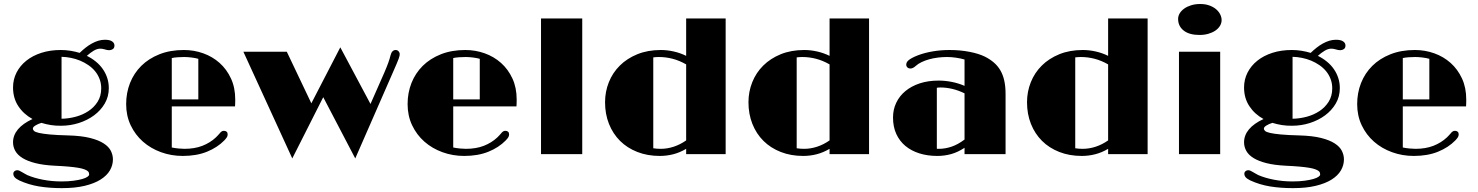

<svg xmlns="http://www.w3.org/2000/svg" viewBox="-20 -785 7528 978"><path d="M46.4 -60.1Q46.4 -96.2 71.5 -126.2Q96.7 -156.2 145.5 -178.7Q100.1 -203.6 73.2 -244.4Q46.4 -285.2 46.4 -339.4Q46.4 -380.4 64.2 -415.3Q82 -450.2 114 -475.8Q146 -501.5 190.7 -515.9Q235.4 -530.3 289.6 -530.3Q314.9 -530.3 339.1 -526.4Q363.3 -522.5 385.7 -515.6Q400.4 -529.8 415.8 -542Q431.2 -554.2 447.5 -563.2Q463.9 -572.3 480.5 -577.4Q497.1 -582.5 514.2 -582.5Q539.1 -582.5 551 -574.2Q563 -565.9 563 -553.2Q563 -540.5 554.7 -534.9Q546.4 -529.3 536.6 -529.3Q531.2 -529.3 525.6 -530.3Q520 -531.2 512.7 -533.7Q507.3 -535.6 500.5 -536.4Q493.7 -537.1 490.2 -537.1Q474.6 -537.1 457 -526.6Q439.5 -516.1 422.4 -500.5Q447.3 -488.3 468 -471.4Q488.8 -454.6 503.4 -433.6Q518.1 -412.6 526.1 -388.2Q534.2 -363.8 534.2 -335.9Q534.2 -293 513.7 -257.8Q493.2 -222.7 459.2 -197.5Q425.3 -172.4 381.6 -158.4Q337.9 -144.5 291.5 -144.5Q264.6 -144 239.5 -147.9Q214.4 -151.9 190.9 -159.2Q173.3 -153.8 160.4 -145.8Q147.5 -137.7 147.5 -130.4Q147.5 -123.5 153.6 -117.9Q159.7 -112.3 178.7 -107.9Q197.8 -103.5 233.4 -100.1Q269 -96.7 328.1 -95.2Q395 -93.3 438.7 -82.3Q482.4 -71.3 508.3 -54.4Q534.2 -37.6 544.7 -16.4Q555.2 4.9 555.2 26.9Q555.2 56.6 539.6 83.3Q523.9 109.9 491.9 129.9Q460 149.9 411.1 161.6Q362.3 173.3 295.4 173.3Q231.4 173.3 178.5 164.6Q125.5 155.8 78.6 134.3Q61.5 126 54.7 117.9Q47.9 109.9 47.9 100.1Q47.9 91.8 54 86.9Q60.1 82 66.9 82Q73.7 82 79.1 84.7Q84.5 87.4 91.3 91.3Q97.2 94.7 104.5 98.9Q111.8 103 119.1 106.9Q153.3 121.6 198.7 130.4Q244.1 139.2 292.5 139.2Q328.6 139.2 355.2 135.5Q381.8 131.8 399.4 126.7Q417 121.6 425.5 115.5Q434.1 109.4 434.1 104Q434.1 99.6 432.9 95Q431.6 90.3 426 85.9Q420.4 81.5 409.4 77.4Q398.4 73.2 378.9 69.8Q359.4 66.4 329.8 63.7Q300.3 61 257.8 59.1Q201.2 56.2 161.1 46.1Q121.1 36.1 95.5 20.5Q69.8 4.9 58.1 -15.9Q46.4 -36.6 46.4 -60.1ZM293.5 -180.2Q329.1 -180.7 365 -190.2Q400.9 -199.7 429.9 -218.8Q459 -237.8 477.3 -266.8Q495.6 -295.9 495.6 -335Q495.6 -360.4 487.3 -382.3Q479 -404.3 464.6 -421.9Q450.2 -439.5 430.4 -453.1Q410.6 -466.8 388.2 -476.1Q365.7 -485.4 341.6 -490.2Q317.4 -495.1 293.5 -495.6Z M622.6 -254.9Q622.6 -312 642.3 -362.1Q662.1 -412.1 699.7 -449.5Q737.3 -486.8 792 -508.5Q846.7 -530.3 916.5 -530.3Q968.3 -530.3 1015.4 -513.4Q1062.5 -496.6 1098.6 -464.4Q1134.8 -432.1 1156.5 -385.3Q1178.2 -338.4 1178.2 -278.3Q1178.2 -270 1178 -261.2Q1177.7 -252.4 1177.2 -243.2H855V-33.7Q871.6 -30.3 889.4 -28.6Q907.2 -26.9 919.4 -26.9Q971.2 -26.9 1010.7 -42.2Q1050.3 -57.6 1079.6 -85Q1084.5 -89.8 1088.9 -94.5Q1093.3 -99.1 1096.7 -103Q1103.5 -111.8 1108.6 -115.2Q1113.8 -118.7 1120.6 -118.7Q1129.4 -118.7 1134.5 -114Q1139.6 -109.4 1139.6 -101.1Q1139.6 -93.8 1136.5 -87.4Q1133.3 -81.1 1122.6 -69.8Q1087.4 -33.7 1034.4 -12.2Q981.4 9.3 911.1 9.3Q852.5 9.3 800 -9.8Q747.6 -28.8 708 -63.7Q668.5 -98.6 645.5 -147.2Q622.6 -195.8 622.6 -254.9ZM990.2 -278.8V-485.4Q975.1 -489.7 954.8 -492.2Q934.6 -494.6 918 -494.6Q902.8 -494.6 885.3 -493.4Q867.7 -492.2 855 -489.3V-278.8Z M1219.7 -521.5H1440.9L1565.9 -258.8L1713.4 -543.9L1867.2 -255.4L1937 -413.6Q1949.7 -442.9 1957.8 -465.3Q1965.8 -487.8 1969.2 -502.9Q1972.7 -517.1 1979.5 -523.7Q1986.3 -530.3 1995.1 -530.3Q2004.9 -530.3 2010.5 -523.4Q2016.1 -516.6 2016.1 -510.7Q2016.1 -506.3 2015.4 -501.7Q2014.6 -497.1 2011.2 -487.1Q2007.8 -477.1 2000.2 -459.7Q1992.7 -442.4 1979.5 -412.1L1789.6 22L1626.5 -290L1468.8 22Z M2056.2 -254.9Q2056.2 -312 2075.9 -362.1Q2095.7 -412.1 2133.3 -449.5Q2170.9 -486.8 2225.6 -508.5Q2280.3 -530.3 2350.1 -530.3Q2401.9 -530.3 2449 -513.4Q2496.1 -496.6 2532.2 -464.4Q2568.4 -432.1 2590.1 -385.3Q2611.8 -338.4 2611.8 -278.3Q2611.8 -270 2611.6 -261.2Q2611.3 -252.4 2610.8 -243.2H2288.6V-33.7Q2305.2 -30.3 2323 -28.6Q2340.8 -26.9 2353 -26.9Q2404.8 -26.9 2444.3 -42.2Q2483.9 -57.6 2513.2 -85Q2518.1 -89.8 2522.5 -94.5Q2526.9 -99.1 2530.3 -103Q2537.1 -111.8 2542.2 -115.2Q2547.4 -118.7 2554.2 -118.7Q2563 -118.7 2568.1 -114Q2573.2 -109.4 2573.2 -101.1Q2573.2 -93.8 2570.1 -87.4Q2566.9 -81.1 2556.2 -69.8Q2521 -33.7 2468 -12.2Q2415 9.3 2344.7 9.3Q2286.1 9.3 2233.6 -9.8Q2181.2 -28.8 2141.6 -63.7Q2102.1 -98.6 2079.1 -147.2Q2056.2 -195.8 2056.2 -254.9ZM2423.8 -278.8V-485.4Q2408.7 -489.7 2388.4 -492.2Q2368.2 -494.6 2351.6 -494.6Q2336.4 -494.6 2318.8 -493.4Q2301.3 -492.2 2288.6 -489.3V-278.8Z M2735.8 -690.9H2945.8V0H2735.8Z M3062 -264.2Q3062 -317.9 3081.3 -366.2Q3100.6 -414.6 3137.2 -450.9Q3173.8 -487.3 3226.6 -508.8Q3279.3 -530.3 3346.2 -530.3Q3378.4 -530.3 3411.4 -522.9Q3444.3 -515.6 3475.1 -500.5V-690.9H3676.3V0H3475.1V-26.9Q3442.9 -7.8 3409.4 0.7Q3376 9.3 3340.8 9.3Q3277.8 9.3 3226.3 -11Q3174.8 -31.2 3138.4 -67.4Q3102.1 -103.5 3082 -153.8Q3062 -204.1 3062 -264.2ZM3307.6 -29.8Q3316.4 -28.3 3326.4 -27.6Q3336.4 -26.9 3345.7 -26.9Q3378.4 -26.9 3411.4 -37.6Q3444.3 -48.3 3475.1 -69.8V-457Q3440.9 -476.6 3406.2 -485.6Q3371.6 -494.6 3336.4 -494.6Q3329.1 -494.6 3321.8 -494.1Q3314.5 -493.7 3307.6 -492.7Z M3792.5 -264.2Q3792.5 -317.9 3811.8 -366.2Q3831.1 -414.6 3867.7 -450.9Q3904.3 -487.3 3957 -508.8Q4009.8 -530.3 4076.7 -530.3Q4108.9 -530.3 4141.8 -522.9Q4174.8 -515.6 4205.6 -500.5V-690.9H4406.7V0H4205.6V-26.9Q4173.3 -7.8 4139.9 0.7Q4106.4 9.3 4071.3 9.3Q4008.3 9.3 3956.8 -11Q3905.3 -31.2 3868.9 -67.4Q3832.5 -103.5 3812.5 -153.8Q3792.5 -204.1 3792.5 -264.2ZM4038.1 -29.8Q4046.9 -28.3 4056.9 -27.6Q4066.9 -26.9 4076.2 -26.9Q4108.9 -26.9 4141.8 -37.6Q4174.8 -48.3 4205.6 -69.8V-457Q4171.4 -476.6 4136.7 -485.6Q4102.1 -494.6 4066.9 -494.6Q4059.6 -494.6 4052.2 -494.1Q4044.9 -493.7 4038.1 -492.7Z M4528.8 -186.5Q4528.8 -227.1 4545.2 -261.5Q4561.5 -295.9 4591.8 -321Q4622.1 -346.2 4665 -360.4Q4708 -374.5 4761.2 -374.5Q4793.5 -374.5 4827.6 -367.9Q4861.8 -361.3 4893.1 -347.7V-481.9Q4872.6 -487.8 4849.1 -491.2Q4825.7 -494.6 4803.7 -494.6Q4780.8 -494.6 4757.3 -491.7Q4733.9 -488.8 4712.9 -482.9Q4691.9 -477.1 4674.1 -468.5Q4656.2 -460 4644 -448.7Q4637.2 -442.4 4630.4 -439.2Q4623.5 -436 4618.2 -436Q4607.9 -436 4602.1 -441.7Q4596.2 -447.3 4596.2 -455.6Q4596.2 -460.9 4598.6 -466.6Q4601.1 -472.2 4607.9 -478Q4614.7 -483.9 4626.5 -490.2Q4638.2 -496.6 4657.2 -503.9Q4691.4 -516.6 4731.9 -523.4Q4772.5 -530.3 4816.9 -530.3Q4870.1 -530.3 4917.5 -521.2Q4964.8 -512.2 4996.6 -496.6Q5022.9 -483.4 5042.7 -466.3Q5062.5 -449.2 5075.7 -426.5Q5088.9 -403.8 5095.5 -374.3Q5102.1 -344.7 5102.1 -306.2V0H4893.1V-32.2Q4859.4 -9.8 4825.2 -0.2Q4791 9.3 4754.4 9.3Q4704.6 9.3 4663.3 -3.7Q4622.1 -16.6 4592 -41.5Q4562 -66.4 4545.4 -102.8Q4528.8 -139.2 4528.8 -186.5ZM4752 -27.3Q4754.4 -26.9 4757.3 -26.9Q4760.3 -26.9 4763.2 -26.9Q4793.9 -26.9 4826.7 -37.8Q4859.4 -48.8 4893.1 -74.2V-309.6Q4860.8 -325.2 4830.3 -332.3Q4799.8 -339.4 4770.5 -339.4Q4760.7 -339.4 4752 -337.9Z M5211.4 -264.2Q5211.4 -317.9 5230.7 -366.2Q5250 -414.6 5286.6 -450.9Q5323.2 -487.3 5376 -508.8Q5428.7 -530.3 5495.6 -530.3Q5527.8 -530.3 5560.8 -522.9Q5593.8 -515.6 5624.5 -500.5V-690.9H5825.7V0H5624.5V-26.9Q5592.3 -7.8 5558.8 0.7Q5525.4 9.3 5490.2 9.3Q5427.2 9.3 5375.7 -11Q5324.2 -31.2 5287.8 -67.4Q5251.5 -103.5 5231.4 -153.8Q5211.4 -204.1 5211.4 -264.2ZM5457 -29.8Q5465.8 -28.3 5475.8 -27.6Q5485.8 -26.9 5495.1 -26.9Q5527.8 -26.9 5560.8 -37.6Q5593.8 -48.3 5624.5 -69.8V-457Q5590.3 -476.6 5555.7 -485.6Q5521 -494.6 5485.8 -494.6Q5478.5 -494.6 5471.2 -494.1Q5463.9 -493.7 5457 -492.7Z M6090.3 -606.9Q6037.6 -606.9 6009.3 -629.4Q5981 -651.9 5981 -688.5Q5981 -703.6 5989.3 -717.3Q5997.6 -731 6012.5 -741.5Q6027.3 -752 6047.9 -758.3Q6068.4 -764.6 6093.3 -764.6Q6119.6 -764.6 6139.9 -757.3Q6160.2 -750 6174.1 -738.3Q6188 -726.6 6195.3 -711.9Q6202.6 -697.3 6202.6 -682.6Q6202.6 -667 6194.1 -653.1Q6185.5 -639.2 6170.4 -628.9Q6155.3 -618.7 6134.8 -612.8Q6114.3 -606.9 6090.3 -606.9ZM5985.4 -521.5H6195.3V0H5985.4Z M6316.9 -60.1Q6316.9 -96.2 6342 -126.2Q6367.2 -156.2 6416 -178.7Q6370.6 -203.6 6343.8 -244.4Q6316.9 -285.2 6316.9 -339.4Q6316.9 -380.4 6334.7 -415.3Q6352.5 -450.2 6384.5 -475.8Q6416.5 -501.5 6461.2 -515.9Q6505.9 -530.3 6560.1 -530.3Q6585.4 -530.3 6609.6 -526.4Q6633.8 -522.5 6656.2 -515.6Q6670.9 -529.8 6686.3 -542Q6701.7 -554.2 6718 -563.2Q6734.4 -572.3 6751 -577.4Q6767.6 -582.5 6784.7 -582.5Q6809.6 -582.5 6821.5 -574.2Q6833.5 -565.9 6833.5 -553.2Q6833.5 -540.5 6825.2 -534.9Q6816.9 -529.3 6807.1 -529.3Q6801.8 -529.3 6796.1 -530.3Q6790.5 -531.2 6783.2 -533.7Q6777.8 -535.6 6771 -536.4Q6764.2 -537.1 6760.7 -537.1Q6745.1 -537.1 6727.5 -526.6Q6710 -516.1 6692.9 -500.5Q6717.8 -488.3 6738.5 -471.4Q6759.3 -454.6 6773.9 -433.6Q6788.6 -412.6 6796.6 -388.2Q6804.7 -363.8 6804.7 -335.9Q6804.7 -293 6784.2 -257.8Q6763.7 -222.7 6729.7 -197.5Q6695.8 -172.4 6652.1 -158.4Q6608.4 -144.5 6562 -144.5Q6535.2 -144 6510 -147.9Q6484.9 -151.9 6461.4 -159.2Q6443.8 -153.8 6430.9 -145.8Q6418 -137.7 6418 -130.4Q6418 -123.5 6424.1 -117.9Q6430.2 -112.3 6449.2 -107.9Q6468.3 -103.5 6503.9 -100.1Q6539.6 -96.7 6598.6 -95.2Q6665.5 -93.3 6709.2 -82.3Q6752.9 -71.3 6778.8 -54.4Q6804.7 -37.6 6815.2 -16.4Q6825.7 4.9 6825.7 26.9Q6825.7 56.6 6810.1 83.3Q6794.4 109.9 6762.5 129.9Q6730.5 149.9 6681.6 161.6Q6632.8 173.3 6565.9 173.3Q6502 173.3 6449 164.6Q6396 155.8 6349.1 134.3Q6332 126 6325.2 117.9Q6318.4 109.9 6318.4 100.1Q6318.4 91.8 6324.5 86.9Q6330.6 82 6337.4 82Q6344.2 82 6349.6 84.7Q6355 87.4 6361.8 91.3Q6367.7 94.7 6375 98.9Q6382.3 103 6389.6 106.9Q6423.8 121.6 6469.2 130.4Q6514.6 139.2 6563 139.2Q6599.1 139.2 6625.7 135.5Q6652.3 131.8 6669.9 126.7Q6687.5 121.6 6696 115.5Q6704.6 109.4 6704.6 104Q6704.6 99.6 6703.4 95Q6702.1 90.3 6696.5 85.9Q6690.9 81.5 6679.9 77.4Q6668.9 73.2 6649.4 69.8Q6629.9 66.4 6600.3 63.7Q6570.8 61 6528.3 59.1Q6471.7 56.2 6431.6 46.1Q6391.6 36.1 6366 20.5Q6340.3 4.9 6328.6 -15.9Q6316.9 -36.6 6316.9 -60.1ZM6564 -180.2Q6599.6 -180.7 6635.5 -190.2Q6671.4 -199.7 6700.4 -218.8Q6729.5 -237.8 6747.8 -266.8Q6766.1 -295.9 6766.1 -335Q6766.1 -360.4 6757.8 -382.3Q6749.5 -404.3 6735.1 -421.9Q6720.7 -439.5 6700.9 -453.1Q6681.2 -466.8 6658.7 -476.1Q6636.2 -485.4 6612.1 -490.2Q6587.9 -495.1 6564 -495.6Z M6893.1 -254.9Q6893.1 -312 6912.8 -362.1Q6932.6 -412.1 6970.2 -449.5Q7007.8 -486.8 7062.5 -508.5Q7117.2 -530.3 7187 -530.3Q7238.8 -530.3 7285.9 -513.4Q7333 -496.6 7369.1 -464.4Q7405.3 -432.1 7427 -385.3Q7448.7 -338.4 7448.7 -278.3Q7448.7 -270 7448.5 -261.2Q7448.2 -252.4 7447.8 -243.2H7125.5V-33.7Q7142.1 -30.3 7159.9 -28.6Q7177.7 -26.9 7189.9 -26.9Q7241.7 -26.9 7281.2 -42.2Q7320.8 -57.6 7350.1 -85Q7355 -89.8 7359.4 -94.5Q7363.8 -99.1 7367.2 -103Q7374 -111.8 7379.2 -115.2Q7384.3 -118.7 7391.1 -118.7Q7399.9 -118.7 7405 -114Q7410.2 -109.4 7410.2 -101.1Q7410.2 -93.8 7407 -87.4Q7403.8 -81.1 7393.1 -69.8Q7357.9 -33.7 7304.9 -12.2Q7252 9.3 7181.6 9.3Q7123 9.3 7070.6 -9.8Q7018.1 -28.8 6978.5 -63.7Q6939 -98.6 6916 -147.2Q6893.1 -195.8 6893.1 -254.9ZM7260.7 -278.8V-485.4Q7245.6 -489.7 7225.3 -492.2Q7205.1 -494.6 7188.5 -494.6Q7173.3 -494.6 7155.8 -493.4Q7138.2 -492.2 7125.5 -489.3V-278.8Z"/></svg>

Font: Limelight
Style: Regular
Weight: 400
Designer: Nicole Fally with help from Eben Sorkin
Foundry: Nicole Fally with help from Eben Sorkin
Version: Version 1.002